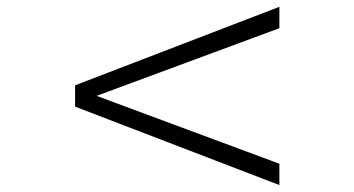

<svg xmlns="http://www.w3.org/2000/svg" viewBox="-20 -576 1030 558"><path d="M198.2 -266.1V-328.1L792 -556.2V-494.1L260.7 -297.4L792 -100.1V-38.1Z"/></svg>

Font: Simplified Naskh
Style: Regular
Weight: 400
Designer: SIL International
Foundry: Arabeyes
Version: 1.02_alpha